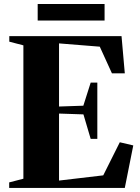

<svg xmlns="http://www.w3.org/2000/svg" viewBox="-20 -920 684 940"><path d="M94.5 -45V-698L25.5 -716V-743H575L591 -561H528L468.5 -691.5L269 -707.5V-398.5L388 -402.5L424 -515.5H456.5V-240H424L388.5 -360L269 -364V-36L485.5 -61.5L566.5 -223.5L632.5 -208L591 0H25V-27ZM492 -900.5V-819.5H164.5V-900.5Z"/></svg>

Font: Merriweather 120pt ExtraBold
Style: Regular
Weight: 800
Version: Version 2.100